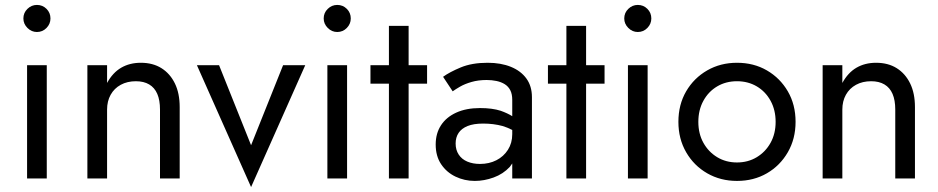

<svg xmlns="http://www.w3.org/2000/svg" viewBox="-20 -725 3812 780"><path d="M75 -650Q75 -673 91.5 -689Q108 -705 130 -705Q153 -705 169 -689Q185 -673 185 -650Q185 -628 169 -611.5Q153 -595 130 -595Q108 -595 91.5 -611.5Q75 -628 75 -650ZM170 -460V0H90V-460Z M630 -280Q630 -318 619 -343.5Q608 -369 586 -382Q564 -395 532 -395Q497 -395 470.5 -380.5Q444 -366 429.5 -340Q415 -314 415 -280V0H335V-460H415V-388Q438 -430 472.5 -450Q507 -470 552 -470Q601 -470 636 -448Q671 -426 690.5 -386Q710 -346 710 -290V0H630Z M870 -460 1000 -135 1130 -460H1220L1000 35L780 -460Z M1295 -650Q1295 -673 1311.5 -689Q1328 -705 1350 -705Q1373 -705 1389 -689Q1405 -673 1405 -650Q1405 -628 1389 -611.5Q1373 -595 1350 -595Q1328 -595 1311.5 -611.5Q1295 -628 1295 -650ZM1390 -460V0H1310V-460Z M1715 -460V-385H1640V0H1560V-385H1485V-460H1560V-620H1640V-460Z M1780 -413Q1806 -432 1851.5 -451Q1897 -470 1961 -470Q2015 -470 2055.5 -453.5Q2096 -437 2118.5 -406Q2141 -375 2141 -330V0H2061V-61Q2056 -53 2051 -47Q2024 -18 1985.5 -4Q1947 10 1909 10Q1867 10 1830.5 -7.5Q1794 -25 1772 -58Q1750 -91 1750 -138Q1750 -183 1771.5 -216Q1793 -249 1833.5 -267.5Q1874 -286 1930 -286Q1980 -286 2014 -275Q2042 -265 2061 -253V-319Q2061 -343 2053 -358.5Q2045 -374 2030.5 -383Q2016 -392 1997 -396Q1978 -400 1957 -400Q1923 -400 1895.5 -392Q1868 -384 1849 -373Q1830 -362 1819 -354ZM1831 -142Q1831 -116 1843.5 -97Q1856 -78 1878.5 -68.5Q1901 -59 1930 -59Q1967 -59 1996.5 -74Q2026 -89 2043.5 -116.5Q2061 -144 2061 -180V-197Q2042 -207 2022 -213Q1985 -223 1943 -223Q1904 -223 1879.5 -213Q1855 -203 1843 -185Q1831 -167 1831 -142Z M2436 -460V-385H2361V0H2281V-385H2206V-460H2281V-620H2361V-460Z M2516 -650Q2516 -673 2532.5 -689Q2549 -705 2571 -705Q2594 -705 2610 -689Q2626 -673 2626 -650Q2626 -628 2610 -611.5Q2594 -595 2571 -595Q2549 -595 2532.5 -611.5Q2516 -628 2516 -650ZM2611 -460V0H2531V-460Z M2736 -230Q2736 -300 2767.5 -354Q2799 -408 2853 -439Q2907 -470 2974 -470Q3042 -470 3095.5 -439Q3149 -408 3180.5 -354Q3212 -300 3212 -230Q3212 -161 3180.5 -106.5Q3149 -52 3095.5 -21Q3042 10 2974 10Q2907 10 2853 -21Q2799 -52 2767.5 -106.5Q2736 -161 2736 -230ZM2817 -230Q2817 -182 2837.5 -145Q2858 -108 2893.5 -86.5Q2929 -65 2974 -65Q3019 -65 3054.5 -86.5Q3090 -108 3110.5 -145Q3131 -182 3131 -230Q3131 -278 3110.5 -315.5Q3090 -353 3054.5 -374Q3019 -395 2974 -395Q2929 -395 2893.5 -374Q2858 -353 2837.5 -315.5Q2817 -278 2817 -230Z M3617 -280Q3617 -318 3606 -343.5Q3595 -369 3573 -382Q3551 -395 3519 -395Q3484 -395 3457.5 -380.5Q3431 -366 3416.5 -340Q3402 -314 3402 -280V0H3322V-460H3402V-388Q3425 -430 3459.5 -450Q3494 -470 3539 -470Q3588 -470 3623 -448Q3658 -426 3677.5 -386Q3697 -346 3697 -290V0H3617Z"/></svg>

Font: Venryn Sans
Style: Regular
Weight: 400
Designer: Owen Earl, indestructible type* (font) & Cristiano Sobral (main changes)
Version: Version 3.600; ttfautohint (v1.8.3)